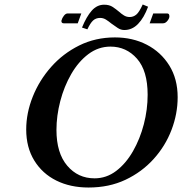

<svg xmlns="http://www.w3.org/2000/svg" viewBox="-20 -825 813 857"><path d="M559 -749Q575 -749 588 -759.5Q601 -770 617 -805L641 -795Q623 -746 596.5 -718.5Q570 -691 535 -691Q519 -691 505 -700.5Q491 -710 477 -720Q465 -730 453 -737.5Q441 -745 427 -745Q408 -745 395.5 -733.5Q383 -722 370 -694L346 -702Q366 -751 389.5 -777.5Q413 -804 445 -804Q468 -804 483 -794Q498 -784 511 -773Q522 -763 533.5 -756Q545 -749 559 -749ZM664 -765H726Q736 -765 736 -753V-750Q735 -741 726.5 -731Q718 -721 708 -721H648ZM327 -721H264Q254 -721 254 -732Q254 -734 255 -735Q257 -744 265 -754.5Q273 -765 282 -765H343ZM375 12Q294 12 231.5 -19Q169 -50 133 -108.5Q97 -167 97 -247Q97 -320 126 -393Q155 -466 208 -526Q261 -586 333.5 -622Q406 -658 493 -658Q572 -658 635 -625.5Q698 -593 735.5 -533Q773 -473 773 -391Q773 -317 745.5 -245Q718 -173 665.5 -115Q613 -57 540 -22.5Q467 12 375 12ZM473 -617Q419 -617 374.5 -583.5Q330 -550 298 -494.5Q266 -439 249 -373.5Q232 -308 232 -245Q232 -142 280 -85.5Q328 -29 402 -29Q455 -29 498.5 -62Q542 -95 573.5 -150Q605 -205 622 -270.5Q639 -336 639 -402Q639 -509 591.5 -563Q544 -617 473 -617Z"/></svg>

Font: Libertinus Serif Semibold Italic
Style: Regular
Weight: 600
Italic angle: -11.5°
Designer: Philipp H. Poll, Khaled Hosny
Foundry: Caleb Maclennan
Version: Version 7.051;RELEASE